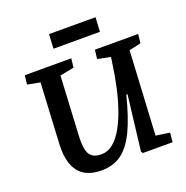

<svg xmlns="http://www.w3.org/2000/svg" viewBox="-155 -1028 1144 1184"><g transform="rotate(-20 417.5 -436.5)"><path d="M697 -74 788 -61 782 0H587L579 -12L622 -373H614Q579 -233 538 -148Q497 -63 442.5 -24.5Q388 14 314 14Q209 14 162.5 -48Q116 -110 122 -229L143 -625L60 -641L67 -700H372L365 -641L273 -623L252 -230Q248 -149 268.5 -114.5Q289 -80 345 -80Q388 -80 423.5 -109.5Q459 -139 487 -189.5Q515 -240 536.5 -303.5Q558 -367 573 -436Q588 -505 597 -570L605 -624L520 -641L527 -700H811L804 -641L727 -624ZM294 -887H599L594 -793H289Z"/></g></svg>

Font: Literata 7pt SemiBold
Style: Italic
Weight: 600
Italic angle: -2°
Designer: Latin by Veronika Burian and Jose Scaglione. Greek by Irene Vlachou. Cyrillic by Vera Evstafieva
Foundry: TypeTogether
Version: Version 3.002